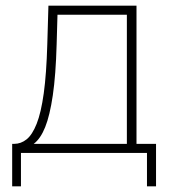

<svg xmlns="http://www.w3.org/2000/svg" viewBox="-20 -540 600 678"><path d="M23 118V-32H30Q54 -32 74 -48Q94 -64 109.5 -103Q125 -142 134.5 -210.5Q144 -279 147 -384L151 -520H462V-32H531V118H499V0H54V118ZM99 -32H428V-488H183L180 -383Q177 -275 166.5 -203.5Q156 -132 139.5 -91Q123 -50 99 -32Z"/></svg>

Font: Raleway ExtraLight
Style: Regular
Weight: 200
Designer: Matt McInerney, Pablo Impallari, Rodrigo Fuenzalida
Foundry: Matt McInerney, Pablo Impallari, Rodrigo Fuenzalida
Version: Version 4.026